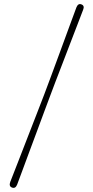

<svg xmlns="http://www.w3.org/2000/svg" viewBox="-20 -776 456 938"><path d="M222.5 -301Q211 -270.5 195 -227.5Q179 -184.5 160.8 -135.2Q142.5 -86 124.2 -37Q106 12 90.2 54.8Q74.5 97.5 63.5 126.5Q55 147 38 140Q22.5 134 30 113Q47 70 69.5 11.8Q92 -46.5 116 -108Q140 -169.5 161 -223.8Q182 -278 195.5 -313Q208.5 -347.5 228.8 -402Q249 -456.5 271.8 -518.5Q294.5 -580.5 316 -639Q337.5 -697.5 353.5 -740.5Q362 -761 378 -754.5Q394.5 -748 386 -728Q375 -699 358.5 -656.2Q342 -613.5 323.2 -564.5Q304.5 -515.5 285.5 -466.2Q266.5 -417 250 -374Q233.5 -331 222.5 -301Z"/></svg>

Font: Fraunces 72pt SuperSoft Thin
Style: Regular
Weight: 100
Version: Version 1.000;[b76b70a41]